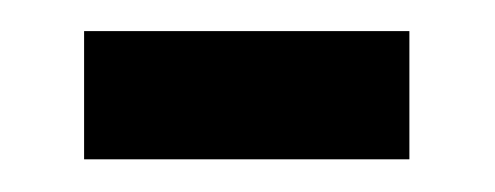

<svg xmlns="http://www.w3.org/2000/svg" viewBox="-20 -331 312 121"><path d="M33 -230.6V-311.4H238V-230.6Z"/></svg>

Font: Archivo SemiBold Condensed
Style: Regular
Weight: 600
Width: 3
Version: Version 2.001